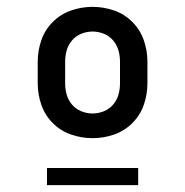

<svg xmlns="http://www.w3.org/2000/svg" viewBox="-20 -761 540 560"><path d="M117 -221V-271H383V-221ZM250 -358Q218 -358 187.5 -368.5Q157 -379 134 -402Q111 -425 100.5 -455.5Q90 -486 90 -518V-581Q90 -613 100.5 -643.5Q111 -674 134 -697Q157 -720 187.5 -730.5Q218 -741 250 -741Q282 -741 312.5 -730.5Q343 -720 366 -697Q389 -674 399.5 -643.5Q410 -613 410 -581V-518Q410 -486 399.5 -455.5Q389 -425 366 -402Q343 -379 312.5 -368.5Q282 -358 250 -358ZM250 -430Q267 -430 283 -436.5Q299 -443 310 -456Q321 -469 325.5 -485Q330 -501 330 -518V-581Q330 -598 325.5 -614Q321 -630 310 -643Q299 -656 283 -662.5Q267 -669 250 -669Q233 -669 217 -662.5Q201 -656 190 -643Q179 -630 174.5 -614Q170 -598 170 -581V-518Q170 -501 174.5 -485Q179 -469 190 -456Q201 -443 217 -436.5Q233 -430 250 -430Z"/></svg>

Font: Iosevka SS08
Style: Regular
Weight: 400
Monospace: yes
Designer: Belleve Invis
Foundry: Belleve Invis
Version: 2.1.0; ttfautohint (v1.8.2)